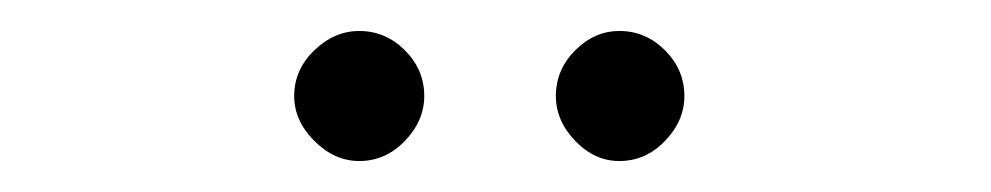

<svg xmlns="http://www.w3.org/2000/svg" viewBox="-20 -690 640 124"><path d="M212 -586Q196 -586 183 -599Q170 -612 170 -628Q170 -645 183 -657.5Q196 -670 212 -670Q229 -670 241.5 -657.5Q254 -645 254 -628Q254 -612 241.5 -599Q229 -586 212 -586ZM380 -586Q364 -586 351.5 -599Q339 -612 339 -628Q339 -645 351.5 -657.5Q364 -670 380 -670Q397 -670 409.5 -657.5Q422 -645 422 -628Q422 -612 409.5 -599Q397 -586 380 -586Z"/></svg>

Font: Arima Thin Light
Style: Regular
Weight: 300
Version: Version 1.100